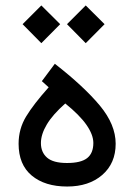

<svg xmlns="http://www.w3.org/2000/svg" viewBox="-20 -683 490 701"><path d="M180.2 -450.2Q286.6 -367.2 344.5 -297.6Q402.3 -228 402.3 -158.2Q402.3 -86.9 353.5 -44.4Q304.7 -2 225.1 -2Q144 -2 95.9 -42Q47.9 -82 47.9 -158.2Q47.9 -212.4 75.4 -257.8Q103 -303.2 157.7 -364.3L132.8 -386.7ZM218.3 -305.2Q172.4 -264.6 150.9 -228.5Q129.4 -192.4 129.4 -160.6Q129.4 -127 151.9 -107.4Q174.3 -87.9 224.6 -87.9Q275.4 -87.9 298.1 -105.7Q320.8 -123.5 320.8 -161.1Q320.8 -190.9 295.7 -227.1Q270.5 -263.2 218.3 -305.2ZM224.6 -594.7 293 -663.1 361.8 -594.7 293 -525.4ZM62.5 -594.7 130.9 -663.1 199.7 -594.7 130.9 -525.4Z"/></svg>

Font: Vazir FD
Style: Regular-FD
Weight: 400
Designer: Saber Rastikerdar
Foundry: Saber Rastikerdar
Version: Version 30.0.0